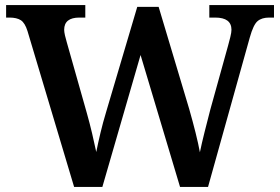

<svg xmlns="http://www.w3.org/2000/svg" viewBox="-20 -734 1100 754"><path d="M88 -612Q78 -644 62 -654.5Q46 -665 17 -665H4V-714H315V-665H292Q232 -665 232 -617Q232 -609 235 -595.5Q238 -582 242 -569L321 -290Q332 -251 341.5 -211Q351 -171 358 -137Q365 -172 374.5 -212Q384 -252 397 -295L519 -707H603L723 -306Q737 -257 748 -213Q759 -169 765 -136Q772 -170 783 -214Q794 -258 806 -304L876 -556Q880 -570 884.5 -588.5Q889 -607 889 -617Q889 -665 825 -665H802V-714H1056V-665H1037Q1008 -665 991.5 -651Q975 -637 961 -587L797 0H687L532 -518L382 0H271Z"/></svg>

Font: Noto Serif Telugu SemiBold
Style: Regular
Weight: 600
Designer: Jelle Bosma - Monotype Design Team
Foundry: Monotype Imaging Inc.
Version: Version 2.005; ttfautohint (v1.8.4.7-5d5b)